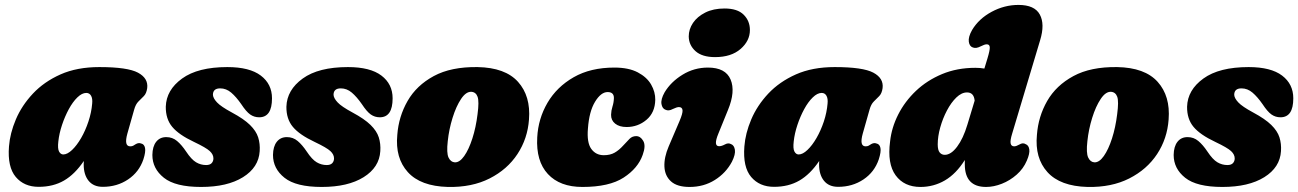

<svg xmlns="http://www.w3.org/2000/svg" viewBox="-20 -747 5275 780"><path d="M497.5 -204.5Q483 -152.5 509 -152.5Q516.5 -152.5 521 -155Q525.5 -157.5 532.5 -162Q543.5 -168 553.5 -164Q566 -161.5 569.2 -146Q572.5 -130.5 562.5 -99.5Q545 -48 500.2 -18Q455.5 12 397.5 12Q360 12 340 -12.5Q320 -37 320 -79Q320 -86 320.5 -93Q284 -39 240 -13.5Q196 12 137 12Q78 12 44 -28.2Q10 -68.5 16.5 -152Q20.5 -205.5 44.5 -262Q68.5 -318.5 113.8 -366.8Q159 -415 226 -444.8Q293 -474.5 383.5 -474.5Q498 -474.5 540.5 -451.8Q583 -429 578 -389Q575 -367.5 564.5 -356.8Q554 -346 542.5 -334.8Q531 -323.5 525 -301.5ZM217 -172.5Q213.5 -143 220 -131.2Q226.5 -119.5 237 -119.5Q253.5 -119.5 272.8 -137.8Q292 -156 309.5 -186.2Q327 -216.5 339.2 -253.2Q351.5 -290 354.5 -326.5Q356.5 -346.5 350 -358Q343.5 -369.5 330.5 -369.5Q313 -369.5 294.2 -351.2Q275.5 -333 259.5 -303.5Q243.5 -274 232 -239.5Q220.5 -205 217 -172.5Z M817.5 -76.5Q832.5 -76.5 839.8 -84.2Q847 -92 847 -103.5Q847 -119.5 832.2 -133.2Q817.5 -147 768 -170.5Q706.5 -199.5 679.8 -231.5Q653 -263.5 653.5 -313.5Q655.5 -381.5 719.8 -428Q784 -474.5 903.5 -474.5Q994 -474.5 1039.5 -440Q1085 -405.5 1085 -347.5Q1085 -270.5 1033 -270.5Q1012.5 -270.5 996.2 -282Q980 -293.5 960 -324Q939.5 -353.5 919.2 -370.8Q899 -388 874.5 -388Q845 -388 845 -361.5Q846 -347.5 861.8 -330.8Q877.5 -314 922 -290Q970.5 -264 995.5 -239.5Q1020.5 -215 1028.8 -189Q1037 -163 1035 -133Q1031 -67 967.2 -27.2Q903.5 12.5 797 12.5Q692.5 12.5 645.8 -24.8Q599 -62 599 -117.5Q599.5 -152 614.5 -171Q629.5 -190 655.5 -190Q680.5 -190 699.2 -174.2Q718 -158.5 736 -131.5Q757.5 -99 776.5 -87.8Q795.5 -76.5 817.5 -76.5Z M1307.5 -76.5Q1322.5 -76.5 1329.8 -84.2Q1337 -92 1337 -103.5Q1337 -119.5 1322.2 -133.2Q1307.5 -147 1258 -170.5Q1196.5 -199.5 1169.8 -231.5Q1143 -263.5 1143.5 -313.5Q1145.5 -381.5 1209.8 -428Q1274 -474.5 1393.5 -474.5Q1484 -474.5 1529.5 -440Q1575 -405.5 1575 -347.5Q1575 -270.5 1523 -270.5Q1502.5 -270.5 1486.2 -282Q1470 -293.5 1450 -324Q1429.5 -353.5 1409.2 -370.8Q1389 -388 1364.5 -388Q1335 -388 1335 -361.5Q1336 -347.5 1351.8 -330.8Q1367.5 -314 1412 -290Q1460.5 -264 1485.5 -239.5Q1510.5 -215 1518.8 -189Q1527 -163 1525 -133Q1521 -67 1457.2 -27.2Q1393.5 12.5 1287 12.5Q1182.5 12.5 1135.8 -24.8Q1089 -62 1089 -117.5Q1089.5 -152 1104.5 -171Q1119.5 -190 1145.5 -190Q1170.5 -190 1189.2 -174.2Q1208 -158.5 1226 -131.5Q1247.5 -99 1266.5 -87.8Q1285.5 -76.5 1307.5 -76.5Z M1920 -474.5Q2032.5 -472.5 2084.5 -414.5Q2136.5 -356.5 2129 -261.5Q2123.5 -184 2082.2 -121.2Q2041 -58.5 1969 -22Q1897 14.5 1799.5 12.5Q1688.5 9.5 1636.8 -47.8Q1585 -105 1594 -199Q1599.5 -273.5 1635.8 -336.8Q1672 -400 1742.2 -438Q1812.5 -476 1920 -474.5ZM1827.5 -87.5Q1847 -86.5 1865.8 -113Q1884.5 -139.5 1899 -184.5Q1913.5 -229.5 1920 -283Q1927 -335 1920.2 -353.8Q1913.5 -372.5 1895.5 -374Q1873.5 -375.5 1853.2 -345.2Q1833 -315 1818.5 -268.2Q1804 -221.5 1799 -173.5Q1793.5 -125.5 1802.2 -107Q1811 -88.5 1827.5 -87.5Z M2448.5 -373Q2421.5 -373 2397.5 -333.8Q2373.5 -294.5 2368.5 -225Q2363.5 -168 2382 -142.2Q2400.5 -116.5 2433 -116.5Q2459 -116.5 2477 -126.8Q2495 -137 2512.5 -156.5Q2526.5 -172 2537.5 -183Q2548.5 -194 2564.5 -194Q2582 -194 2593.2 -174.5Q2604.5 -155 2591 -118Q2572 -63.5 2513.5 -25.5Q2455 12.5 2346 12.5Q2254.5 12.5 2205.8 -40Q2157 -92.5 2162.5 -189Q2166.5 -265 2204.2 -329.5Q2242 -394 2310.5 -433.2Q2379 -472.5 2476 -472.5Q2534 -472.5 2571 -453Q2608 -433.5 2625.2 -403.5Q2642.5 -373.5 2642 -341.5Q2641 -289.5 2606.2 -260.2Q2571.5 -231 2525.5 -231Q2496 -231 2479 -244.8Q2462 -258.5 2462.5 -281Q2463 -298 2468.2 -314.2Q2473.5 -330.5 2474 -349Q2474 -373 2448.5 -373Z M2885 -515Q2832.5 -515 2805.5 -539.2Q2778.5 -563.5 2778 -599Q2778 -628 2795.2 -653.8Q2812.5 -679.5 2845.2 -696Q2878 -712.5 2923.5 -712.5Q2976 -712.5 3001.2 -687.2Q3026.5 -662 3026.5 -625Q3026.5 -581 2988.5 -548Q2950.5 -515 2885 -515ZM2898.5 -204.5Q2877 -153 2901.5 -153Q2911.5 -153 2924.5 -160Q2938.5 -168 2950 -161.5Q2962.5 -157 2965.5 -138.5Q2968.5 -120 2953.5 -90Q2929 -44 2884 -15.8Q2839 12.5 2781.5 12.5Q2731 12.5 2706 -10Q2681 -32.5 2679.2 -70Q2677.5 -107.5 2696.5 -152L2740.5 -255Q2754 -286.5 2752.8 -299.2Q2751.5 -312 2738 -312Q2729.5 -312 2713 -304Q2696.5 -295 2684 -301Q2670.5 -305.5 2667.2 -324.5Q2664 -343.5 2680 -372Q2705.5 -414.5 2752.8 -443.5Q2800 -472.5 2856 -472.5Q2927.5 -472.5 2948 -424Q2968.5 -375.5 2937.5 -300.5Z M3485 -204.5Q3470.5 -152.5 3496.5 -152.5Q3504 -152.5 3508.5 -155Q3513 -157.5 3520 -162Q3531 -168 3541 -164Q3553.5 -161.5 3556.8 -146Q3560 -130.5 3550 -99.5Q3532.5 -48 3487.8 -18Q3443 12 3385 12Q3347.5 12 3327.5 -12.5Q3307.5 -37 3307.5 -79Q3307.5 -86 3308 -93Q3271.5 -39 3227.5 -13.5Q3183.5 12 3124.5 12Q3065.5 12 3031.5 -28.2Q2997.5 -68.5 3004 -152Q3008 -205.5 3032 -262Q3056 -318.5 3101.2 -366.8Q3146.5 -415 3213.5 -444.8Q3280.5 -474.5 3371 -474.5Q3485.5 -474.5 3528 -451.8Q3570.5 -429 3565.5 -389Q3562.5 -367.5 3552 -356.8Q3541.5 -346 3530 -334.8Q3518.5 -323.5 3512.5 -301.5ZM3204.5 -172.5Q3201 -143 3207.5 -131.2Q3214 -119.5 3224.5 -119.5Q3241 -119.5 3260.2 -137.8Q3279.5 -156 3297 -186.2Q3314.5 -216.5 3326.8 -253.2Q3339 -290 3342 -326.5Q3344 -346.5 3337.5 -358Q3331 -369.5 3318 -369.5Q3300.5 -369.5 3281.8 -351.2Q3263 -333 3247 -303.5Q3231 -274 3219.5 -239.5Q3208 -205 3204.5 -172.5Z M4205.5 -583.5 4092 -204.5Q4083 -175.5 4085.8 -164Q4088.5 -152.5 4100 -152.5Q4108.5 -152.5 4121.5 -160Q4135.5 -168.5 4146.5 -161.5Q4159 -157 4161.5 -140.2Q4164 -123.5 4151.5 -94.5Q4137.5 -61.5 4110.2 -37.5Q4083 -13.5 4050 -0.5Q4017 12.5 3986 12.5Q3899.5 12.5 3899.5 -79.5Q3899.5 -88.5 3899.5 -97Q3864.5 -41 3818.8 -14.2Q3773 12.5 3719.5 12.5Q3653 12.5 3618.5 -34.8Q3584 -82 3596 -172.5Q3602 -228.5 3629 -281.8Q3656 -335 3701 -377.8Q3746 -420.5 3807 -446Q3868 -471.5 3942.5 -471.5Q3961.5 -471.5 3979 -468.5L3991.5 -509.5Q4001.5 -542.5 4001 -554.8Q4000.5 -567 3988.5 -567Q3980 -567 3963.5 -558.5Q3945.5 -549 3932.5 -554Q3918.5 -558.5 3915.8 -577.5Q3913 -596.5 3929 -625Q3956.5 -671 4008.5 -699Q4060.5 -727 4117.5 -727Q4183 -727 4204.2 -688Q4225.5 -649 4205.5 -583.5ZM3789.5 -160.5Q3789.5 -137 3797.5 -127.5Q3805.5 -118 3818 -118Q3843.5 -118 3868.2 -151Q3893 -184 3910 -240.5L3939.5 -338Q3936.5 -371.5 3908.5 -371.5Q3886.5 -371.5 3865.2 -351Q3844 -330.5 3827 -298.2Q3810 -266 3799.8 -229.5Q3789.5 -193 3789.5 -160.5Z M4518.5 -474.5Q4631 -472.5 4683 -414.5Q4735 -356.5 4727.5 -261.5Q4722 -184 4680.8 -121.2Q4639.5 -58.5 4567.5 -22Q4495.5 14.5 4398 12.5Q4287 9.5 4235.2 -47.8Q4183.5 -105 4192.5 -199Q4198 -273.5 4234.2 -336.8Q4270.5 -400 4340.8 -438Q4411 -476 4518.5 -474.5ZM4426 -87.5Q4445.5 -86.5 4464.2 -113Q4483 -139.5 4497.5 -184.5Q4512 -229.5 4518.5 -283Q4525.5 -335 4518.8 -353.8Q4512 -372.5 4494 -374Q4472 -375.5 4451.8 -345.2Q4431.5 -315 4417 -268.2Q4402.5 -221.5 4397.5 -173.5Q4392 -125.5 4400.8 -107Q4409.5 -88.5 4426 -87.5Z M4966.5 -76.5Q4981.5 -76.5 4988.8 -84.2Q4996 -92 4996 -103.5Q4996 -119.5 4981.2 -133.2Q4966.5 -147 4917 -170.5Q4855.5 -199.5 4828.8 -231.5Q4802 -263.5 4802.5 -313.5Q4804.5 -381.5 4868.8 -428Q4933 -474.5 5052.5 -474.5Q5143 -474.5 5188.5 -440Q5234 -405.5 5234 -347.5Q5234 -270.5 5182 -270.5Q5161.5 -270.5 5145.2 -282Q5129 -293.5 5109 -324Q5088.5 -353.5 5068.2 -370.8Q5048 -388 5023.5 -388Q4994 -388 4994 -361.5Q4995 -347.5 5010.8 -330.8Q5026.5 -314 5071 -290Q5119.5 -264 5144.5 -239.5Q5169.5 -215 5177.8 -189Q5186 -163 5184 -133Q5180 -67 5116.2 -27.2Q5052.5 12.5 4946 12.5Q4841.5 12.5 4794.8 -24.8Q4748 -62 4748 -117.5Q4748.5 -152 4763.5 -171Q4778.5 -190 4804.5 -190Q4829.5 -190 4848.2 -174.2Q4867 -158.5 4885 -131.5Q4906.5 -99 4925.5 -87.8Q4944.5 -76.5 4966.5 -76.5Z"/></svg>

Font: Fraunces 72pt S100 Black
Style: Italic
Weight: 900
Italic angle: -16°
Version: Version 1.000; ttfautohint (v1.8.3)